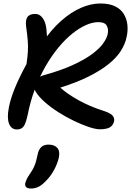

<svg xmlns="http://www.w3.org/2000/svg" viewBox="-20 -730 752 1102"><path d="M77 13Q45 13 32 -20Q19 -53 31 -114Q40 -162 65 -223.5Q90 -285 132 -362Q138 -401 140 -433.5Q142 -466 139 -500.5Q136 -535 130 -577Q125 -613 137 -631.5Q149 -650 182 -650Q214 -650 233 -613Q252 -576 249 -487L222 -483Q274 -560 330.5 -610Q387 -660 444.5 -685Q502 -710 556 -710Q607 -710 640 -694Q673 -678 690 -650.5Q707 -623 711 -589Q715 -555 707 -519Q699 -478 674 -438.5Q649 -399 603 -362Q557 -325 489 -291Q421 -257 326 -227Q366 -191 430.5 -155Q495 -119 576 -93Q614 -81 626 -66.5Q638 -52 635 -35Q629 -9 609.5 1.5Q590 12 553 12Q529 12 490 -1Q451 -14 405 -36Q359 -58 315 -86Q271 -114 236 -145Q201 -176 183 -207Q175 -223 178 -241.5Q181 -260 194.5 -276Q208 -292 230 -298Q328 -325 396 -356Q464 -387 507 -418.5Q550 -450 571.5 -480Q593 -510 598 -534Q604 -563 592.5 -583Q581 -603 545 -603Q511 -603 473 -586Q435 -569 395 -537Q355 -505 316 -458Q277 -411 242.5 -351.5Q208 -292 181 -220.5Q154 -149 138 -67Q131 -35 123 -17.5Q115 0 103.5 6.5Q92 13 77 13ZM158 352Q119 352 125 320Q128 310 133 299Q138 288 153 266Q168 244 176 226Q184 208 188 191Q192 174 196 157Q201 130 216 115Q231 100 258 100Q292 100 308.5 118.5Q325 137 318 173Q311 207 290 246Q269 285 236 316Q216 336 197 344Q178 352 158 352Z"/></svg>

Font: Shantell Sans Medium
Style: Italic
Weight: 500
Italic angle: -11°
Designer: Stephen Nixon, Anya Danilova, Shantell Martin
Foundry: Arrow Type
Version: Version 1.011;[c5ecc13dd]